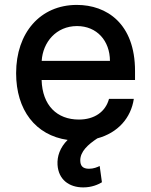

<svg xmlns="http://www.w3.org/2000/svg" viewBox="-20 -573 627 797"><path d="M436.4 -320.3H153.1C157.7 -397.7 213.4 -464.8 299.7 -464.8C382.1 -464.8 436.1 -403.8 436.4 -320.3ZM46.9 -269.2C46.9 -116.5 127.1 -11.4 260.7 7.8C229 39.4 216.6 76 218.8 111.2C222.7 171.9 266 204.9 325.6 204.9C360.4 204.9 386.7 193.5 403.1 183.6L393.8 116.1C384.2 120.7 369 127.5 349.4 127.5C322.8 127.5 313.2 114.7 313.2 92.7C313.2 56.1 344.8 27.3 383.9 1.4C469.8 -21.7 523.8 -83.8 535.5 -162.6H432.5C418 -108.7 371.8 -76.7 307.5 -76.7C216.6 -76.7 155.9 -135.3 152.7 -240.8H540.5V-278.4C540.5 -475.5 422.6 -552.6 299 -552.6C147 -552.6 46.9 -436.8 46.9 -269.2Z"/></svg>

Font: Magic Ui Pro Medium
Style: Regular
Weight: 500
Designer: Stefan Endress, Andreas Faust
Version: Version 1.000;FEAKit 1.0